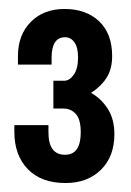

<svg xmlns="http://www.w3.org/2000/svg" viewBox="-20 -695 291 428"><path d="M230 -570Q230 -541 217.5 -521.5Q205 -502 183 -488Q206 -475 220.5 -452Q235 -429 235 -396Q235 -346 205 -316.5Q175 -287 126 -287Q72 -287 42 -318Q12 -349 12 -401V-416H88V-400Q88 -350 125 -350Q160 -350 160 -400Q160 -429 149 -441Q138 -453 122 -453H99V-515H123Q135 -515 144.5 -528.5Q154 -542 154 -567Q154 -589 146 -600.5Q138 -612 125 -612Q95 -612 95 -566V-551H20V-570Q20 -617 48.5 -646Q77 -675 124 -675Q172 -675 201 -647.5Q230 -620 230 -570Z"/></svg>

Font: Pragati Narrow
Style: Bold
Weight: 700
Designer: Hector Gatti, Marcela Romero, Pablo Cosgaya and Nicolas Silva
Foundry: Omnibus-Type
Version: Version 1.010; ttfautohint (v1.3)